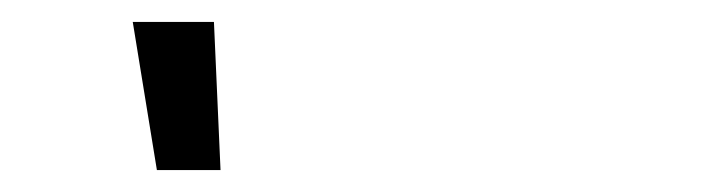

<svg xmlns="http://www.w3.org/2000/svg" viewBox="-20 -759 640 175"><path d="M181 -604H123L101 -739H175Z"/></svg>

Font: Kulim Park
Style: Bold Italic
Weight: 700
Italic angle: -8°
Designer: Noponies / Dale Sattler
Foundry: Noponies
Version: Version 1.000; ttfautohint (v1.8.3)